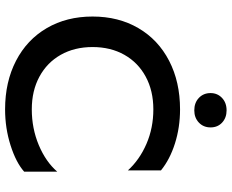

<svg xmlns="http://www.w3.org/2000/svg" viewBox="-98 -803 911 755"><g transform="rotate(90 357.5 -425.5)"><path d="M410 10Q302 10 219 -33Q136 -76 90.5 -154Q45 -232 45 -334Q45 -436 90.5 -514Q136 -592 219 -635Q302 -678 410 -678Q481 -678 544 -658Q607 -638 650 -603V-473Q608 -519 545.5 -546Q483 -573 410 -573Q337 -573 281.5 -543Q226 -513 195.5 -459Q165 -405 165 -334Q165 -263 195.5 -209Q226 -155 281.5 -125Q337 -95 410 -95Q485 -95 550.5 -122.5Q616 -150 655 -195V-65Q619 -33 551.5 -11.5Q484 10 410 10ZM346 -798Q346 -825 365 -843Q384 -861 414 -861Q443 -861 462 -843.5Q481 -826 481 -798Q481 -770 462 -752Q443 -734 414 -734Q384 -734 365 -752Q346 -770 346 -798Z"/></g></svg>

Font: Madhuban Medium
Style: Regular
Weight: 500
Designer: jaikishan Patel
Foundry: MagicType
Version: Version 1.000